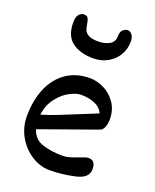

<svg xmlns="http://www.w3.org/2000/svg" viewBox="-144 -847 756 939"><g transform="rotate(20 234.0 -378.0)"><path d="M426.8 -65.4Q426.8 -19.5 360.6 -4.9Q294.4 9.8 230 9.8Q181.6 9.8 136.7 -18.3Q91.8 -46.4 64 -94.7Q36.1 -143.1 36.1 -200.7Q36.1 -283.2 63 -346.7Q89.8 -410.2 141.4 -445.6Q192.9 -481 263.7 -481Q301.3 -481 338.1 -462.4Q375 -443.8 398.9 -408.2Q422.9 -372.6 422.9 -324.2Q422.9 -299.3 415.5 -282.5Q408.2 -265.6 395.5 -261.2L100.1 -155.8Q115.2 -107.4 161.6 -92.8Q208 -78.1 264.6 -78.1Q283.2 -78.1 301.8 -83.5Q320.3 -88.9 345.7 -98.6Q361.8 -105 372.3 -108.4Q382.8 -111.8 390.6 -111.8Q408.7 -111.8 417.7 -100.6Q426.8 -89.4 426.8 -65.4ZM298.8 -307.6Q348.1 -328.1 366.2 -335Q353 -363.3 321.8 -376.5Q290.5 -389.6 249.5 -389.6Q226.6 -389.6 192.9 -372.3Q159.2 -355 130.9 -318.8Q102.5 -282.7 95.2 -230Q131.8 -240.2 178.7 -258.8Q225.6 -277.3 298.8 -307.6ZM127.9 -763.7Q144.5 -763.7 150.1 -754.6Q155.8 -745.6 158.7 -726.1Q161.6 -706.5 166.7 -693.8Q171.9 -681.2 188.7 -672.1Q205.6 -663.1 238.3 -663.1Q271.5 -663.1 296.1 -676.5Q320.8 -689.9 320.8 -720.7Q320.8 -744.1 332.5 -754.4Q344.2 -764.6 356.9 -764.6Q369.1 -764.6 379.2 -752Q389.2 -739.3 389.2 -716.3Q389.2 -678.7 370.6 -646.7Q352.1 -614.7 318.6 -595.9Q285.2 -577.1 242.2 -577.1Q176.8 -577.1 134.5 -607.7Q92.3 -638.2 92.3 -709Q92.3 -738.8 103.8 -751.2Q115.2 -763.7 127.9 -763.7Z"/></g></svg>

Font: Dekko
Style: Regular
Weight: 400
Designer: Multiple
Foundry: Sorkin Type
Version: Version 2.001